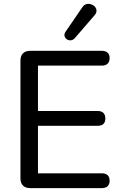

<svg xmlns="http://www.w3.org/2000/svg" viewBox="-20 -966 626 986"><path d="M135 0Q111 0 98 -13Q85 -26 85 -50V-655Q85 -679 98 -692Q111 -705 135 -705H503Q522 -705 532.5 -695.5Q543 -686 543 -668Q543 -649 532.5 -639Q522 -629 503 -629H175V-396H482Q501 -396 511 -386Q521 -376 521 -358Q521 -339 511 -329.5Q501 -320 482 -320H175V-76H503Q522 -76 532.5 -66.5Q543 -57 543 -38Q543 -19 532.5 -9.5Q522 0 503 0ZM364 -770Q355 -760 343.5 -759Q332 -758 323 -764.5Q314 -771 311.5 -781Q309 -791 316 -802L403 -929Q412 -942 424 -945Q436 -948 448 -944Q460 -940 467.5 -931.5Q475 -923 475.5 -911.5Q476 -900 466 -888Z"/></svg>

Font: Nunito Medium
Style: Regular
Weight: 500
Designer: Vernon Adams
Foundry: Vernon Adams
Version: Version 3.601